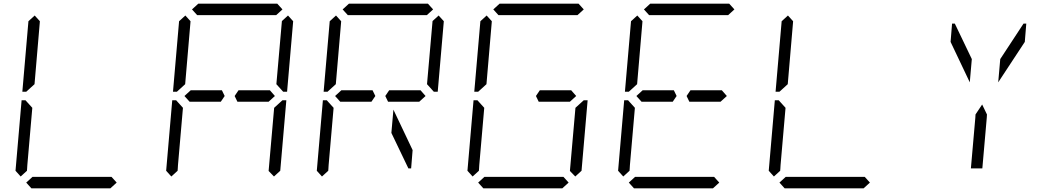

<svg xmlns="http://www.w3.org/2000/svg" viewBox="-20 -1020 5752 1040"><path d="M612 -31 578 0H150L122 -31L156 -62H158H339H401H582H584ZM92 -64 64 -95 97 -477H118L127 -467L155 -436L128 -125L127 -108L126 -95ZM122 -523H101L134 -905L168 -936L196 -905L195 -892L167 -564L133 -533Z M1020 -969 1054 -1000H1482L1510 -969L1476 -938H1474H1293H1231H1050H1048ZM1020 -469H1007L979 -500L1013 -531H1026H1150H1174H1182L1197 -500L1176 -469H1168H1144ZM1465 -436 1510 -477H1531L1498 -95L1464 -64L1435 -94ZM1540 -936 1568 -905 1535 -523H1514L1477 -564L1507 -906ZM908 -64 880 -95 913 -477H934L943 -467L971 -436L944 -125L943 -108L942 -95ZM938 -523H917L950 -905L984 -936L1012 -905L1011 -892L983 -564L949 -533ZM1428 -531H1442L1469 -500L1435 -469H1422H1298H1274H1266L1251 -500L1272 -531H1280H1304Z M1836 -969 1870 -1000H2298L2326 -969L2292 -938H2290H2109H2047H1866H1864ZM1836 -469H1823L1795 -500L1829 -531H1842H1966H1990H1998L2013 -500L1992 -469H1984H1960ZM2100 -300 2111 -426 2215 -207 2207 -108H2192ZM2356 -936 2384 -905 2351 -523H2330L2293 -564L2323 -906ZM1724 -64 1696 -95 1729 -477H1750L1759 -467L1787 -436L1760 -125L1759 -108L1758 -95ZM1754 -523H1733L1766 -905L1800 -936L1828 -905L1827 -892L1799 -564L1765 -533ZM2244 -531H2258L2285 -500L2251 -469H2238H2114H2090H2082L2067 -500L2088 -531H2096H2120Z M2652 -969 2686 -1000H3114L3142 -969L3108 -938H3106H2925H2863H2682H2680ZM3060 -31 3026 0H2598L2570 -31L2604 -62H2606H2787H2849H3030H3032ZM3097 -436 3142 -477H3163L3130 -95L3096 -64L3067 -94ZM2540 -64 2512 -95 2545 -477H2566L2575 -467L2603 -436L2576 -125L2575 -108L2574 -95ZM2570 -523H2549L2582 -905L2616 -936L2644 -905L2643 -892L2615 -564L2581 -533ZM3060 -531H3074L3101 -500L3067 -469H3054H2930H2906H2898L2883 -500L2904 -531H2912H2936Z M3468 -969 3502 -1000H3930L3958 -969L3924 -938H3922H3741H3679H3498H3496ZM3468 -469H3455L3427 -500L3461 -531H3474H3598H3622H3630L3645 -500L3624 -469H3616H3592ZM3876 -31 3842 0H3414L3386 -31L3420 -62H3422H3603H3665H3846H3848ZM3356 -64 3328 -95 3361 -477H3382L3391 -467L3419 -436L3392 -125L3391 -108L3390 -95ZM3386 -523H3365L3398 -905L3432 -936L3460 -905L3459 -892L3431 -564L3397 -533ZM3876 -531H3890L3917 -500L3883 -469H3870H3746H3722H3714L3699 -500L3720 -531H3728H3752Z M4692 -31 4658 0H4230L4202 -31L4236 -62H4238H4419H4481H4662H4664ZM4172 -64 4144 -95 4177 -477H4198L4207 -467L4235 -436L4208 -125L4207 -108L4206 -95ZM4202 -523H4181L4214 -905L4248 -936L4276 -905L4275 -892L4247 -564L4213 -533Z M5301 -108H5239L5263 -382L5264 -400L5300 -454L5326 -400L5325 -382ZM5524 -892H5539L5531 -793L5387 -574L5398 -700ZM5244 -700 5233 -574 5129 -793 5137 -892H5152Z"/></svg>

Font: DSEG14 Classic Mini
Style: Light Italic
Weight: 300
Italic angle: -5°
Designer: Keshikan(Twitter:@keshinomi_88pro)
Version: Version 0.46